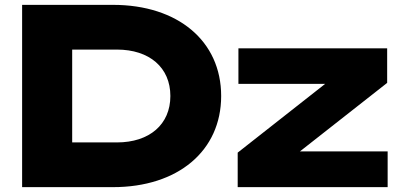

<svg xmlns="http://www.w3.org/2000/svg" viewBox="-20 -770 1654 790"><path d="M71 -750V0H445C712 0 890 -149 890 -375C890 -601 712 -750 445 -750ZM1575 0V-147H1214L1573 -429V-571H961V-425H1318L958 -142V0ZM277 -566H461C595 -566 681 -492 681 -375C681 -258 595 -184 461 -184H277Z"/></svg>

Font: Bounded
Style: Bold
Weight: 700
Designer: Vlad Churkin
Version: Version 3.0